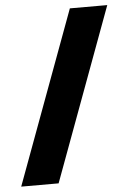

<svg xmlns="http://www.w3.org/2000/svg" viewBox="-53 -763 542 813"><g transform="rotate(-5 218.0 -357.0)"><path d="M434 -724 163 10H4L275 -724Z"/></g></svg>

Font: Noto Sans Lao Looped SemiCondensed Black
Style: Regular
Weight: 900
Width: 4
Designer: Mark Frömberg, Ben Mitchell
Foundry: The Fontpad Ltd
Version: Version 1.002; ttfautohint (v1.8.4.7-5d5b)